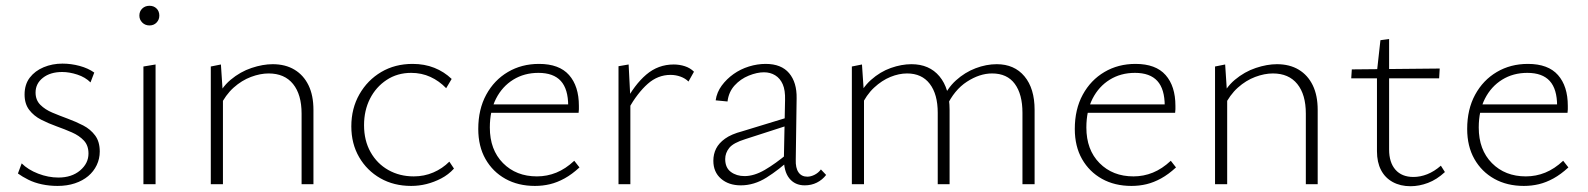

<svg xmlns="http://www.w3.org/2000/svg" viewBox="-20 -637 5493 664"><path d="M179 6Q151 6 125 0.5Q99 -5 78 -15.5Q57 -26 42 -37L55 -72Q77 -50 112 -36.5Q147 -23 182 -23Q228 -23 257 -47.5Q286 -72 286 -106Q286 -134 270 -151Q254 -168 229 -179Q204 -190 176 -200Q148 -210 122.5 -223Q97 -236 81 -257Q65 -278 65 -310Q65 -345 83 -368.5Q101 -392 131 -404.5Q161 -417 196 -417Q226 -417 255.5 -409Q285 -401 306 -386L293 -352Q275 -370 247.5 -379Q220 -388 195 -388Q154 -388 128.5 -368Q103 -348 103 -317Q103 -291 119.5 -274.5Q136 -258 161 -247.5Q186 -237 214.5 -226.5Q243 -216 268 -203Q293 -190 309 -168.5Q325 -147 325 -113Q325 -88 314.5 -66Q304 -44 285 -28Q266 -12 239 -3Q212 6 179 6Z M476 0V-407L518 -414V0ZM497 -549Q482 -549 472 -559Q462 -569 462 -583Q462 -598 472 -607.5Q482 -617 497 -617Q512 -617 521.5 -607.5Q531 -598 531 -583Q531 -569 521.5 -559Q512 -549 497 -549Z M1023 0V-244Q1023 -310 993.5 -346.5Q964 -383 909 -383Q880 -383 848 -371Q816 -359 788 -334Q760 -309 740 -268L724 -285Q744 -333 777.5 -361Q811 -389 850 -402Q889 -415 923 -415Q967 -415 998.5 -396Q1030 -377 1047 -342Q1064 -307 1064 -257V0ZM709 0V-407L744 -414L751 -308V0Z M1402 6Q1342 6 1295.5 -20.5Q1249 -47 1222 -93.5Q1195 -140 1195 -200Q1195 -262 1223 -311Q1251 -360 1298.5 -388Q1346 -416 1407 -416Q1448 -416 1482 -402.5Q1516 -389 1542 -364L1523 -332Q1499 -357 1468.5 -371Q1438 -385 1402 -385Q1354 -385 1317 -360.5Q1280 -336 1259.5 -295.5Q1239 -255 1239 -204Q1239 -151 1261.5 -111Q1284 -71 1323 -49Q1362 -27 1411 -27Q1447 -27 1478.5 -40.5Q1510 -54 1534 -78L1550 -54Q1531 -33 1506 -20Q1481 -7 1455 -0.5Q1429 6 1402 6Z M1830 6Q1772 6 1728 -18.5Q1684 -43 1659 -87Q1634 -131 1634 -191Q1634 -259 1661.5 -309.5Q1689 -360 1736.5 -388Q1784 -416 1844 -416Q1914 -416 1948 -377.5Q1982 -339 1982 -271Q1982 -265 1982 -259Q1982 -253 1981 -247H1945V-271Q1945 -329 1919.5 -357Q1894 -385 1842 -385Q1793 -385 1755 -361.5Q1717 -338 1695.5 -296Q1674 -254 1674 -196Q1674 -119 1719.5 -73Q1765 -27 1837 -27Q1872 -27 1904 -40Q1936 -53 1966 -81L1984 -58Q1958 -34 1932.5 -20Q1907 -6 1882 0Q1857 6 1830 6ZM1663 -247 1669 -276H1974V-247Z M2119 0V-408L2154 -414L2160 -297V0ZM2153 -260 2141 -281Q2174 -344 2215 -379Q2256 -414 2310 -414Q2330 -414 2348.5 -408Q2367 -402 2380 -389L2361 -355Q2350 -366 2333.5 -372Q2317 -378 2299 -378Q2255 -378 2220 -347Q2185 -316 2153 -260Z M2763 4Q2729 4 2709.5 -20.5Q2690 -45 2691 -92L2695 -291Q2696 -325 2687 -345.5Q2678 -366 2661 -376.5Q2644 -387 2622 -387Q2598 -387 2569.5 -375.5Q2541 -364 2520.5 -341.5Q2500 -319 2496 -286L2455 -290Q2459 -318 2476 -341Q2493 -364 2517 -381Q2541 -398 2570 -407Q2599 -416 2628 -416Q2682 -416 2709 -384Q2736 -352 2735 -297L2732 -85Q2731 -56 2741.5 -41Q2752 -26 2772 -26Q2784 -26 2797 -32.5Q2810 -39 2819 -51L2837 -32Q2824 -15 2805 -5.5Q2786 4 2763 4ZM2542 4Q2500 4 2473.5 -19Q2447 -42 2447 -81Q2447 -104 2456.5 -123Q2466 -142 2487.5 -157.5Q2509 -173 2547 -183L2714 -234L2719 -208L2558 -156Q2516 -143 2502 -125.5Q2488 -108 2488 -87Q2488 -57 2507.5 -42.5Q2527 -28 2555 -28Q2588 -28 2625 -49.5Q2662 -71 2705 -107L2716 -89Q2674 -50 2631 -23Q2588 4 2542 4Z M3516 0V-247Q3516 -311 3489.5 -347Q3463 -383 3411 -383Q3368 -383 3324 -354.5Q3280 -326 3253 -268L3237 -287Q3255 -331 3286 -359Q3317 -387 3354 -401Q3391 -415 3427 -415Q3488 -415 3523 -373Q3558 -331 3558 -257V0ZM3223 0V-247Q3223 -311 3195.5 -347Q3168 -383 3117 -383Q3089 -383 3059.5 -371Q3030 -359 3003 -334Q2976 -309 2957 -268L2941 -285Q2960 -332 2992 -360.5Q3024 -389 3061 -402Q3098 -415 3132 -415Q3194 -415 3229 -373Q3264 -331 3264 -257V0ZM2926 0V-407L2961 -414L2968 -310V0Z M3893 6Q3835 6 3791 -18.5Q3747 -43 3722 -87Q3697 -131 3697 -191Q3697 -259 3724.5 -309.5Q3752 -360 3799.5 -388Q3847 -416 3907 -416Q3977 -416 4011 -377.5Q4045 -339 4045 -271Q4045 -265 4045 -259Q4045 -253 4044 -247H4008V-271Q4008 -329 3982.5 -357Q3957 -385 3905 -385Q3856 -385 3818 -361.5Q3780 -338 3758.5 -296Q3737 -254 3737 -196Q3737 -119 3782.5 -73Q3828 -27 3900 -27Q3935 -27 3967 -40Q3999 -53 4029 -81L4047 -58Q4021 -34 3995.5 -20Q3970 -6 3945 0Q3920 6 3893 6ZM3726 -247 3732 -276H4037V-247Z M4496 0V-244Q4496 -310 4466.5 -346.5Q4437 -383 4382 -383Q4353 -383 4321 -371Q4289 -359 4261 -334Q4233 -309 4213 -268L4197 -285Q4217 -333 4250.5 -361Q4284 -389 4323 -402Q4362 -415 4396 -415Q4440 -415 4471.5 -396Q4503 -377 4520 -342Q4537 -307 4537 -257V0ZM4182 0V-407L4217 -414L4224 -308V0Z M4858 7Q4823 7 4796.5 -7.5Q4770 -22 4756 -49Q4742 -76 4742 -114V-390L4754 -498L4784 -502V-120Q4784 -75 4806 -50Q4828 -25 4868 -25Q4892 -25 4916 -34.5Q4940 -44 4963 -64L4977 -42Q4949 -16 4918.5 -4.5Q4888 7 4858 7ZM4957 -366H4653L4655 -397L4959 -400Z M5250 6Q5192 6 5148 -18.5Q5104 -43 5079 -87Q5054 -131 5054 -191Q5054 -259 5081.5 -309.5Q5109 -360 5156.5 -388Q5204 -416 5264 -416Q5334 -416 5368 -377.5Q5402 -339 5402 -271Q5402 -265 5402 -259Q5402 -253 5401 -247H5365V-271Q5365 -329 5339.5 -357Q5314 -385 5262 -385Q5213 -385 5175 -361.5Q5137 -338 5115.5 -296Q5094 -254 5094 -196Q5094 -119 5139.5 -73Q5185 -27 5257 -27Q5292 -27 5324 -40Q5356 -53 5386 -81L5404 -58Q5378 -34 5352.5 -20Q5327 -6 5302 0Q5277 6 5250 6ZM5083 -247 5089 -276H5394V-247Z"/></svg>

Font: Ysabeau Office ExtraLight
Style: Regular
Weight: 250
Designer: Christian Thalmann (Catharsis Fonts)
Version: Version 2.001;gftools[0.9.30]; featfreeze: tnum,lnum,ss02